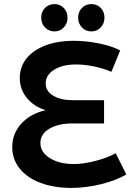

<svg xmlns="http://www.w3.org/2000/svg" viewBox="-20 -911 647 941"><path d="M311 -824Q311 -796 292.5 -776.5Q274 -757 247 -757Q219 -757 200.5 -776.5Q182 -796 182 -824Q182 -853 200.5 -872Q219 -891 247 -891Q274 -891 292.5 -872Q311 -853 311 -824ZM492 -824Q492 -796 473.5 -776.5Q455 -757 428 -757Q400 -757 381.5 -776.5Q363 -796 363 -824Q363 -853 381.5 -872Q400 -891 428 -891Q456 -891 474 -872Q492 -853 492 -824ZM178 -210Q178 -165 224.5 -136Q271 -107 342 -107Q389 -107 448.5 -122.5Q508 -138 547 -160L599 -56Q550 -27 476 -8.5Q402 10 330 10Q244 10 178 -15Q112 -40 76 -85.5Q40 -131 40 -190Q40 -256 84.5 -305Q129 -354 204 -371Q147 -388 112 -430.5Q77 -473 77 -528Q77 -583 109.5 -624Q142 -665 202 -688Q262 -711 342 -711Q403 -711 466 -698Q529 -685 569 -664L526 -559Q489 -575 442.5 -585Q396 -595 353 -595Q286 -595 245 -569Q204 -543 204 -502Q204 -464 241 -442Q278 -420 335 -420H490V-306H335Q265 -306 221.5 -280Q178 -254 178 -210Z"/></svg>

Font: TypoPRO Montserrat Alternates
Style: Regular
Weight: 500
Designer: Julieta Ulanovsky
Foundry: Julieta Ulanovsky
Version: Version 6.001